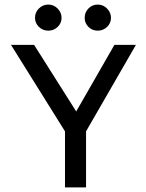

<svg xmlns="http://www.w3.org/2000/svg" viewBox="-20 -819 640 839"><path d="M264 0V-245L28 -623H129L313 -332L480 -623H574L356 -245V0ZM191 -685Q167 -685 150 -701.5Q133 -718 133 -741Q133 -765 150 -782Q167 -799 191 -799Q215 -799 232 -781.5Q249 -764 249 -741Q249 -718 232 -701.5Q215 -685 191 -685ZM407 -685Q383 -685 366.5 -701.5Q350 -718 350 -741Q350 -765 366.5 -782Q383 -799 407 -799Q431 -799 448 -781.5Q465 -764 465 -741Q465 -718 448 -701.5Q431 -685 407 -685Z"/></svg>

Font: Inconsolata Expanded Medium
Style: Regular
Weight: 500
Width: 7
Monospace: yes
Designer: Raph Levien, Cyreal, Brenton Simpson
Foundry: Raph Levien, Cyreal, Google
Version: Version 3.001; ttfautohint (v1.8.2.53-6de2)